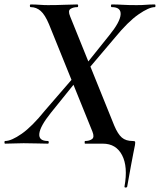

<svg xmlns="http://www.w3.org/2000/svg" viewBox="-42 -645 718 862"><path d="M-19 0Q-22 0 -22 -6Q-22 -12 -19 -12Q9 -12 55.5 -44.5Q102 -77 160 -149L301 -312L315 -298L186 -138Q138 -78 134.5 -45Q131 -12 173 -12Q177 -12 177 -6Q177 0 173 0Q148 0 125 -1Q102 -2 64 -2Q38 -2 21 -1Q4 0 -19 0ZM335 -312 320 -326 449 -487Q497 -546 499.5 -579.5Q502 -613 460 -613Q456 -613 456 -619Q456 -625 460 -625Q486 -625 509.5 -623.5Q533 -622 571 -622Q597 -622 613.5 -623.5Q630 -625 653 -625Q656 -625 656 -619Q656 -613 653 -613Q627 -613 580 -580.5Q533 -548 474 -476ZM420 0H340Q338 0 338 -6Q338 -12 340 -12Q359 -12 371 -20.5Q383 -29 373 -54L178 -536Q160 -579 140.5 -596Q121 -613 96 -613Q92 -613 92 -619Q92 -625 96 -625Q116 -625 136 -623.5Q156 -622 173 -622Q213 -622 247 -623.5Q281 -625 305 -625Q309 -625 309 -619Q309 -613 305 -613Q287 -613 274.5 -605Q262 -597 273 -571L471 -81Q487 -43 505 -27.5Q523 -12 553 -12Q562 -12 564 -9.5Q566 -7 564 6Q561 21 557 41Q553 61 546.5 96Q540 131 529 193Q528 197 522 197Q516 197 517 192Q533 103 506 51.5Q479 0 420 0Z"/></svg>

Font: Cormorant
Style: Bold Italic
Weight: 700
Italic angle: -10°
Designer: Christian Thalmann (Catharsis Fonts)
Foundry: Catharsis Fonts
Version: Version 4.000